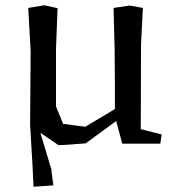

<svg xmlns="http://www.w3.org/2000/svg" viewBox="-20 -530 663 727"><path d="M133 -27 174 110 182 172 107 177Q105 136 103 95Q101 60 98.5 19.5Q96 -21 94 -56L96 -337L87 -500L148 -510L198 -499L192 -345V-127L219 -61L303 -50L415 -117V-221L414 -346L410 -500L471 -509L521 -500L514 -362L513 -41L592 -21L587 14H443L420 -71H419L304 13L202 20Z"/></svg>

Font: Alike Angular
Style: Regular
Weight: 400
Version: Version 1.210